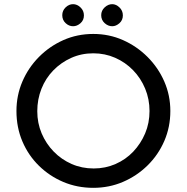

<svg xmlns="http://www.w3.org/2000/svg" viewBox="-20 -894 897 922"><path d="M59 -361Q59 -436 87.5 -502.5Q116 -569 167 -620.5Q218 -672 284.5 -701.5Q351 -731 428 -731Q504 -731 570.5 -701.5Q637 -672 688.5 -620.5Q740 -569 769 -502.5Q798 -436 798 -361Q798 -284 769 -217Q740 -150 688.5 -99.5Q637 -49 570.5 -20.5Q504 8 428 8Q351 8 284.5 -20Q218 -48 167 -98Q116 -148 87.5 -215Q59 -282 59 -361ZM159 -360Q159 -303 180 -253.5Q201 -204 238 -166Q275 -128 324 -106.5Q373 -85 430 -85Q486 -85 535 -106.5Q584 -128 620 -166Q656 -204 677 -253.5Q698 -303 698 -361Q698 -418 677 -468.5Q656 -519 619 -557Q582 -595 533 -616.5Q484 -638 428 -638Q371 -638 322 -616Q273 -594 236 -556Q199 -518 179 -467.5Q159 -417 159 -360ZM279 -821Q279 -843 295 -858.5Q311 -874 331 -874Q350 -874 366.5 -858.5Q383 -843 383 -820Q383 -797 366.5 -782.5Q350 -768 331 -768Q311 -768 295 -783Q279 -798 279 -821ZM466 -821Q466 -843 482.5 -858.5Q499 -874 519 -874Q537 -874 553.5 -858.5Q570 -843 570 -820Q570 -797 553.5 -782.5Q537 -768 519 -768Q499 -768 482.5 -783Q466 -798 466 -821Z"/></svg>

Font: Josefin Sans Thin
Style: Regular
Weight: 400
Version: Version 2.000